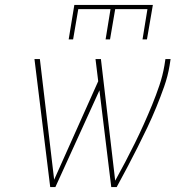

<svg xmlns="http://www.w3.org/2000/svg" viewBox="-20 -760 790 780"><path d="M259 -600 282 -740H601L577 -600H559L579 -723H448L427 -600H409L429 -723H298L277 -600ZM184 0 120 -520H142L200 -30L379 -430L368 -520H390L448 -26Q469 -64 489 -102Q509 -140 528 -178.5Q547 -217 564.5 -256Q582 -295 598 -334Q614 -373 627.5 -413Q641 -453 648 -494L652 -520H673L669 -494Q662 -451 647 -408.5Q632 -366 615 -324.5Q598 -283 578.5 -242Q559 -201 538.5 -160.5Q518 -120 497 -80Q476 -40 454 0H432L384 -393L205 0Z"/></svg>

Font: Iosevka Etoile Thin Oblique
Style: Regular
Weight: 100
Italic angle: -9°
Designer: Belleve Invis
Foundry: Belleve Invis
Version: Version 15.5.2; ttfautohint (v1.8.4)